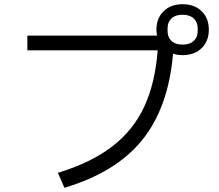

<svg xmlns="http://www.w3.org/2000/svg" viewBox="-20 -869 1040 912"><path d="M972 -728Q972 -674 938 -640.5Q904 -607 847 -607Q822 -607 802 -614Q780 -358 655.5 -204Q531 -50 286 23L255 -48Q412 -96 512 -172.5Q612 -249 664.5 -361Q717 -473 729 -630H110V-700H726Q723 -714 723 -728Q723 -782 757 -815.5Q791 -849 847 -849Q904 -849 938 -815.5Q972 -782 972 -728ZM919 -735Q919 -764 900 -781.5Q881 -799 847 -799Q813 -799 794.5 -781.5Q776 -764 776 -735V-721Q776 -692 794.5 -674.5Q813 -657 847 -657Q881 -657 900 -674.5Q919 -692 919 -721Z"/></svg>

Font: PlemolJP35 Console
Style: Regular
Weight: 400
Version: v2.0.3; ttfautohint (v1.8.4.7-5d5b-dirty) -l 6 -r 45 -G 200 